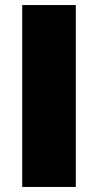

<svg xmlns="http://www.w3.org/2000/svg" viewBox="-20 -740 388 760"><path d="M68 -720H280V0H68Z"/></svg>

Font: Kufam Black
Style: Regular
Weight: 900
Designer: Wael Morcos, Artur Schmal
Foundry: Original Type
Version: Version 1.301; ttfautohint (v1.8.3)